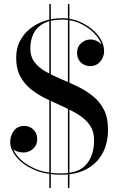

<svg xmlns="http://www.w3.org/2000/svg" viewBox="-20 -850 594 950"><path d="M285 14.5Q202 14.5 145.2 -11.8Q88.5 -38 59.5 -75.2Q30.5 -112.5 30.5 -145Q30.5 -179.5 48.8 -203.2Q67 -227 100 -227Q115.5 -227 130 -219.8Q144.5 -212.5 154.2 -197.8Q164 -183 164 -161Q164 -141 154.2 -126.2Q144.5 -111.5 129 -103.5Q113.5 -95.5 96.5 -95.5Q80.5 -95.5 65.5 -100.5Q50.5 -105.5 41 -116.5Q31.5 -127.5 31.5 -145H38Q38 -114 66 -78.2Q94 -42.5 149 -17.2Q204 8 284 8Q370 8 407.8 -37.2Q445.5 -82.5 445.5 -156.5Q445.5 -200.5 424.5 -230.5Q403.5 -260.5 369.2 -282Q335 -303.5 294 -321.8Q253 -340 211.8 -359.8Q170.5 -379.5 136.2 -406Q102 -432.5 81 -471Q60 -509.5 60 -565Q60 -610 78.2 -646Q96.5 -682 128.2 -707.5Q160 -733 200.8 -746.5Q241.5 -760 287 -760Q341 -760 388.5 -736Q436 -712 465.5 -674.5Q495 -637 495 -596.5Q495 -568.5 476.5 -545.8Q458 -523 425 -523Q410 -523 395.2 -530.2Q380.5 -537.5 371 -552.2Q361.5 -567 361.5 -589Q361.5 -619 381.8 -636.8Q402 -654.5 427.5 -654.5Q444.5 -654.5 459.8 -646.8Q475 -639 484.5 -626Q494 -613 494 -596.5H487.5Q487.5 -635.5 459 -671.2Q430.5 -707 385 -730Q339.5 -753 287.5 -753Q230.5 -753 195.8 -734.2Q161 -715.5 145.5 -683.2Q130 -651 130 -609Q130 -569.5 150.8 -542.5Q171.5 -515.5 205.8 -496Q240 -476.5 281.2 -459.2Q322.5 -442 363.5 -422.2Q404.5 -402.5 438.8 -375.2Q473 -348 493.8 -308Q514.5 -268 514.5 -210Q514.5 -140.5 486.5 -90Q458.5 -39.5 407 -12.5Q355.5 14.5 285 14.5ZM224 80V-830H231.5V80ZM316 80V-830H323.5V80Z"/></svg>

Font: Bodoni Moda 28pt
Style: Regular
Weight: 400
Designer: Owen Earl
Foundry: indestructible type
Version: Version 2.005